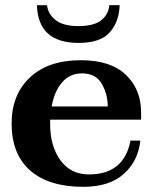

<svg xmlns="http://www.w3.org/2000/svg" viewBox="-20 -713 596 743"><path d="M123 -693H162Q166 -658 195.5 -635Q225 -612 284 -612Q343 -612 371.5 -634.5Q400 -657 403 -693H443Q441 -629 405 -588Q369 -547 284 -547Q127 -547 123 -693ZM174 -250V-234Q174 -147 214 -92.5Q254 -38 324 -38Q460 -38 485 -169H523Q515 -90 459 -40Q403 10 303 10Q169 10 97 -53Q25 -116 25 -235Q25 -347 96 -413.5Q167 -480 293 -480Q408 -480 467 -423.5Q526 -367 526 -278V-250ZM180 -301H397Q397 -348 374 -388.5Q351 -429 297 -429Q250 -429 220 -394Q190 -359 180 -301Z"/></svg>

Font: Taviraj DemiBold
Style: Regular
Weight: 600
Designer: Katatrad Team
Foundry: CadsonDemak
Version: Version 1.030